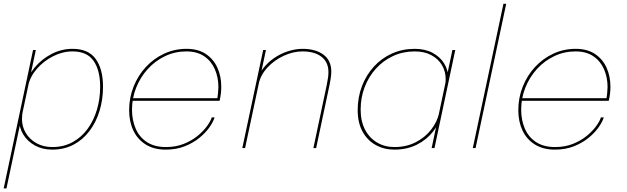

<svg xmlns="http://www.w3.org/2000/svg" viewBox="-20 -802 3394 1040"><path d="M0 218.5 159 -531H174L15 218.5ZM263 8.5Q210 8.5 169.5 -13.8Q129 -36 106.2 -73.2Q83.5 -110.5 83.5 -155.5Q83.5 -168 85.5 -180.8Q87.5 -193.5 88 -195H102.5Q102 -192.5 100.5 -181Q99 -169.5 99 -158Q99 -116 120 -81.2Q141 -46.5 178.2 -26Q215.5 -5.5 263 -5.5Q324.5 -5.5 372.8 -31.8Q421 -58 454.2 -103.5Q487.5 -149 505 -207.8Q522.5 -266.5 522.5 -331.5Q522.5 -421 487 -472.2Q451.5 -523.5 373 -523.5Q319 -523.5 267.8 -497.5Q216.5 -471.5 179.8 -429.2Q143 -387 132.5 -337.5H118.5Q130 -390.5 167.5 -436Q205 -481.5 259 -509.5Q313 -537.5 373 -537.5Q458.5 -537.5 498.2 -482.8Q538 -428 538 -332Q538 -263 519.2 -201.5Q500.5 -140 465 -92.8Q429.5 -45.5 378.5 -18.5Q327.5 8.5 263 8.5Z M691.5 -256 695 -270H1164L1156.5 -267Q1159 -277.5 1161 -298.5Q1163 -319.5 1163 -330.5Q1163 -382.5 1144 -426.5Q1125 -470.5 1086.5 -497Q1048 -523.5 989.5 -523.5Q928 -523.5 874.8 -498.2Q821.5 -473 781 -428.8Q740.5 -384.5 717.8 -327.8Q695 -271 695 -208Q695 -151.5 714.8 -105.5Q734.5 -59.5 775.5 -32.5Q816.5 -5.5 879 -5.5Q931.5 -5.5 974.2 -22.2Q1017 -39 1048.8 -64.8Q1080.5 -90.5 1100.5 -117.8Q1120.5 -145 1127 -166H1142.5Q1135 -141.5 1114 -111.8Q1093 -82 1059 -54.5Q1025 -27 979.5 -9.2Q934 8.5 878 8.5Q814 8.5 769.5 -19.2Q725 -47 702.2 -95.2Q679.5 -143.5 679.5 -205Q679.5 -272.5 703.5 -332.8Q727.5 -393 770 -439Q812.5 -485 869 -511.2Q925.5 -537.5 990.5 -537.5Q1052.5 -537.5 1094.2 -510Q1136 -482.5 1157.2 -436Q1178.5 -389.5 1178.5 -332Q1178.5 -313 1176.2 -294.2Q1174 -275.5 1169.5 -256Z M1677.5 0 1750 -342Q1755.5 -369.5 1757.2 -383.8Q1759 -398 1759 -412.5Q1759 -464.5 1722 -494Q1685 -523.5 1618 -523.5Q1569 -523.5 1518.2 -500.5Q1467.5 -477.5 1429.5 -437.2Q1391.5 -397 1380.5 -345L1367.5 -350.5Q1377.5 -394.5 1403.5 -429Q1429.5 -463.5 1465.2 -487.8Q1501 -512 1541 -524.8Q1581 -537.5 1619 -537.5Q1689.5 -537.5 1732 -506Q1774.5 -474.5 1774.5 -414Q1774.5 -395.5 1771 -375Q1767.5 -354.5 1765 -342L1692.5 0ZM1292.5 0 1405.5 -531H1420.5L1307.5 0Z M2116.5 8.5Q2060 8.5 2014.8 -16.8Q1969.5 -42 1943.5 -89.8Q1917.5 -137.5 1917.5 -205.5Q1917.5 -275 1940.5 -335.2Q1963.5 -395.5 2005 -441Q2046.5 -486.5 2103 -512Q2159.5 -537.5 2226.5 -537.5Q2282 -537.5 2322.8 -516Q2363.5 -494.5 2386 -458Q2408.5 -421.5 2408.5 -376Q2408.5 -359.5 2407 -350Q2405.5 -340.5 2402.5 -327.5H2387.5Q2391 -340.5 2392.5 -349.5Q2394 -358.5 2394 -374Q2394 -415.5 2374 -449.2Q2354 -483 2316.5 -503.2Q2279 -523.5 2226.5 -523.5Q2163 -523.5 2109.5 -498.8Q2056 -474 2016.5 -430.5Q1977 -387 1955.2 -330Q1933.5 -273 1933.5 -208.5Q1933.5 -145.5 1957.2 -100Q1981 -54.5 2022.5 -30Q2064 -5.5 2116.5 -5.5Q2181 -5.5 2231.8 -31.5Q2282.5 -57.5 2315.5 -100Q2348.5 -142.5 2359 -191.5H2373.5Q2362.5 -136.5 2327.2 -91Q2292 -45.5 2238.2 -18.5Q2184.5 8.5 2116.5 8.5ZM2333.5 0H2318L2430.5 -531H2446Z M2722 -781.5 2556 0H2541L2707 -781.5Z M2799.5 -256 2803 -270H3272L3264.5 -267Q3267 -277.5 3269 -298.5Q3271 -319.5 3271 -330.5Q3271 -382.5 3252 -426.5Q3233 -470.5 3194.5 -497Q3156 -523.5 3097.5 -523.5Q3036 -523.5 2982.8 -498.2Q2929.5 -473 2889 -428.8Q2848.5 -384.5 2825.8 -327.8Q2803 -271 2803 -208Q2803 -151.5 2822.8 -105.5Q2842.5 -59.5 2883.5 -32.5Q2924.5 -5.5 2987 -5.5Q3039.5 -5.5 3082.2 -22.2Q3125 -39 3156.8 -64.8Q3188.5 -90.5 3208.5 -117.8Q3228.5 -145 3235 -166H3250.5Q3243 -141.5 3222 -111.8Q3201 -82 3167 -54.5Q3133 -27 3087.5 -9.2Q3042 8.5 2986 8.5Q2922 8.5 2877.5 -19.2Q2833 -47 2810.2 -95.2Q2787.5 -143.5 2787.5 -205Q2787.5 -272.5 2811.5 -332.8Q2835.5 -393 2878 -439Q2920.5 -485 2977 -511.2Q3033.5 -537.5 3098.5 -537.5Q3160.5 -537.5 3202.2 -510Q3244 -482.5 3265.2 -436Q3286.5 -389.5 3286.5 -332Q3286.5 -313 3284.2 -294.2Q3282 -275.5 3277.5 -256Z"/></svg>

Font: Epilogue Thin
Style: Italic
Weight: 250
Italic angle: -12°
Designer: Tyler Finck
Foundry: Etcetera Type Co
Version: Version 2.112